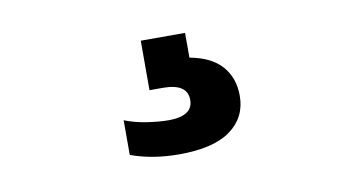

<svg xmlns="http://www.w3.org/2000/svg" viewBox="-39 -83 671 382"><g transform="rotate(-10 296.5 108.0)"><path d="M297.5 226Q243.5 226 200 210V140Q220 148 244.8 151.8Q269.5 155.5 288 155.5Q337.5 155.5 337.5 123Q337.5 90 288 90H261V-10H350.5V40Q394 48 415 72Q436 96 436 132Q436 175.5 401.5 200.8Q367 226 297.5 226Z"/></g></svg>

Font: Encode Sans SmExp XBd
Style: Regular
Weight: 800
Width: 6
Designer: Multiple Designers
Foundry: Impallari Type
Version: Version 3.002; ttfautohint (v1.8.3) -l 8 -r 50 -G 200 -x 14 